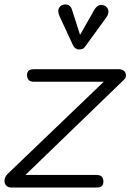

<svg xmlns="http://www.w3.org/2000/svg" viewBox="-27 -836 582 856"><path d="M-7 -29.5Q-7 -37 -3.8 -45.2Q-0.5 -53.5 7.5 -61L435.5 -471.5H126Q106.5 -471.5 100 -480.5Q93.5 -489.5 93.5 -500.5Q93.5 -513 100 -520.2Q106.5 -527.5 126 -527.5H502Q515.5 -527.5 525 -520.5Q534.5 -513.5 534.5 -499Q534.5 -491 531.2 -486.8Q528 -482.5 522 -477L86.5 -56H401.5Q421 -56 427.5 -47.5Q434 -39 434 -27Q434 -14 427.5 -7Q421 0 401.5 0H22.5Q10 0 1.5 -8.2Q-7 -16.5 -7 -29.5ZM322 -615.5Q317.5 -615.5 310.2 -620.2Q303 -625 299 -633L239.5 -761.5Q229 -784.5 234.8 -797.5Q240.5 -810.5 252 -814Q267 -819 278.5 -813Q290 -807 294 -792.5L330 -680.5L393 -791.5Q406 -813 421 -813.8Q436 -814.5 445.5 -807Q457 -796.5 456.5 -783.8Q456 -771 447.5 -759L354.5 -631Q346 -618.5 337.8 -617Q329.5 -615.5 322 -615.5Z"/></svg>

Font: Edu QLD Hand
Style: Regular
Weight: 400
Designer: Tina and Corey Anderson, Eben Sorkin
Foundry: Sorkin Type Co.
Version: Version 2.000